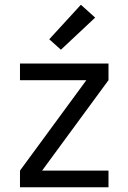

<svg xmlns="http://www.w3.org/2000/svg" viewBox="-20 -787 540 807"><path d="M64 0V-70L343 -450H64V-520H436V-450L157 -70H436V0ZM236 -578 187 -622 320 -767 380 -713Z"/></svg>

Font: Zed Sans
Style: Regular
Weight: 400
Designer: Belleve Invis
Foundry: Belleve Invis
Version: Version 1.0.0; ttfautohint (v1.8.4)